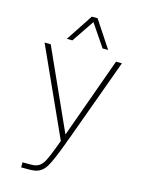

<svg xmlns="http://www.w3.org/2000/svg" viewBox="-130 -776 769 1031"><g transform="rotate(15 255.0 -260.0)"><path d="M260 -9 261 -12 40 -500H74L276 -52L437 -500H470L305 -47Q302 -40 296.5 -25.5Q291 -11 289 -4Q252 96 230 132.5Q208 169 171 177Q154 180 135 180H92V152H134Q146 152 162 150Q192 143 209 113.5Q226 84 260 -9ZM380 -550H349L265 -674L181 -550H150L249 -700H281Z"/></g></svg>

Font: Fivo Sans Thin
Style: Regular
Weight: 250
Foundry: Alexander Slobzheninov
Version: 1.0